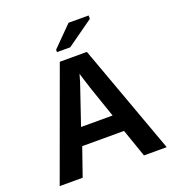

<svg xmlns="http://www.w3.org/2000/svg" viewBox="-155 -1008 1033 1131"><g transform="rotate(-20 361.0 -443.0)"><path d="M279.8 -747.1V-762.2L402.8 -886.2H528.8V-865.2L362.8 -747.1ZM553.2 0 492.2 -175.8H230L168.9 0H24.9L275.9 -688H445.8L695.8 0ZM360.8 -582 357.9 -571.3Q353 -553.7 346.2 -531.2Q339.4 -508.8 262.2 -284.2H460L392.1 -481.9L371.1 -548.3Z"/></g></svg>

Font: TypoPRO Liberation Sans
Style: Bold
Weight: 700
Designer: Steve Matteson
Foundry: Ascender Corporation
Version: Version 2.00.1